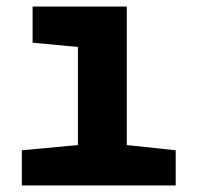

<svg xmlns="http://www.w3.org/2000/svg" viewBox="-20 -569 603 589"><path d="M47 0H519V-108L369 -124V-549H80V-438L219 -425V-124L47 -108Z"/></svg>

Font: Noto Sans Mono SemiCondensed ExtraBold
Style: Regular
Weight: 800
Width: 4
Designer: Monotype Design Team
Foundry: Monotype Imaging Inc.
Version: Version 2.014